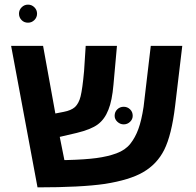

<svg xmlns="http://www.w3.org/2000/svg" viewBox="-20 -804 845 829"><path d="M343 -497 350 -606H485L470 -439Q464 -369 448 -330Q432 -289 402.5 -267Q373 -245 311 -230L238 -213L258 -113H270Q347 -115 396 -121.5Q445 -128 483 -142Q521 -156 542.5 -183Q564 -210 577.5 -247Q591 -284 600 -343L631 -606H767L736 -346Q721 -221 689 -157Q658 -95 597 -60Q540 -27 433 -10Q330 5 142 5L28 -606H166L219 -314L255 -321Q287 -327 304 -342Q321 -359 328 -388Q336 -420 343 -497ZM475 -304Q475 -321 486.5 -332Q498 -343 514 -343Q530 -343 541.5 -332Q553 -321 553 -304Q553 -289 541.5 -278Q530 -267 514 -267Q499 -267 487 -278Q475 -289 475 -304ZM101 -706Q84 -706 73 -717.5Q62 -729 62 -745Q62 -761 73.5 -772.5Q85 -784 101 -784Q117 -784 128.5 -772.5Q140 -761 140 -745Q140 -729 128.5 -717.5Q117 -706 101 -706Z"/></svg>

Font: Libra Sans
Style: Bold
Weight: 700
Foundry: Context Ltd
Version: Version 1.000